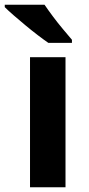

<svg xmlns="http://www.w3.org/2000/svg" viewBox="-48 -786 373 806"><path d="M227 0H78V-546H227ZM139 -766Q154 -744 174.5 -716.5Q195 -689 216.5 -663.5Q238 -638 254 -619V-606H155Q136 -619 110.5 -638.5Q85 -658 58.5 -680Q32 -702 9 -722Q-14 -742 -28 -756V-766Z"/></svg>

Font: Noto Sans Cham
Style: Regular
Weight: 400
Designer: Monotype Design Team
Foundry: Monotype Imaging Inc.
Version: Version 2.002